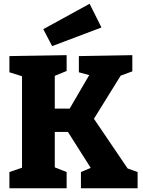

<svg xmlns="http://www.w3.org/2000/svg" viewBox="-20 -1000 762 1020"><path d="M334 -86V0H30V-86L97 -109V-595L30 -616V-702L334 -707V-623L271 -597V-423H350L454 -601L399 -616V-702L683 -707V-621L621 -598L479 -369L658 -105L711 -86V0H410V-86L462 -108L341 -299H271V-111ZM257 -755 210 -845 456 -980 519 -854Z"/></svg>

Font: Bitter ExtraBold
Style: Regular
Weight: 800
Designer: Sol Matas, and Bitter project Authors
Foundry: Sol Matas
Version: Version 2.001